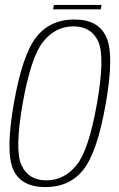

<svg xmlns="http://www.w3.org/2000/svg" viewBox="-20 -759 486 783"><path d="M165 4Q65.5 4 33.8 -68Q2 -140 36.5 -337.5Q71 -534.5 127.5 -607Q184 -679.5 283.2 -679.5Q382.5 -679.5 414.2 -606.5Q446 -533.5 411.5 -337.5Q377 -140 320.8 -68Q264.5 4 165 4ZM169 -23.5Q241.5 -23.5 291.8 -85Q342 -146.5 375.5 -337.5Q409 -528.5 380.5 -590Q352 -651.5 279.5 -651.5Q207 -651.5 156.8 -590Q106.5 -528.5 72.5 -337.5Q39 -146.5 67.8 -85Q96.5 -23.5 169 -23.5ZM196.5 -721 200 -739H394L391 -721Z"/></svg>

Font: Anybody ExtraLight
Style: Italic
Weight: 200
Italic angle: -10°
Designer: Tyler Finck
Foundry: Etcetera Type Company
Version: Version 1.010; ttfautohint (v1.8.3) -l 8 -r 50 -G 200 -x 14 